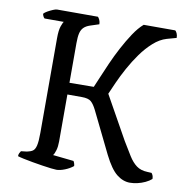

<svg xmlns="http://www.w3.org/2000/svg" viewBox="-79 -780 827 856"><g transform="rotate(10 334.5 -352.0)"><path d="M232 0Q225 0 207.5 -2Q190 -4 167.5 -7.5Q145 -11 122 -15Q99 -19 80.5 -23Q62 -27 53 -30Q53 -38 56 -44Q59 -50 62 -54L88 -57Q104 -60 114 -66.5Q124 -73 128.5 -92Q133 -111 133 -149V-578Q133 -614 139.5 -632.5Q146 -651 150 -655H63Q59 -658 56 -664.5Q53 -671 53 -675Q58 -681 69.5 -687.5Q81 -694 93 -699Q105 -704 110 -704H296Q300 -700 304 -691.5Q308 -683 308 -672L268 -659Q250 -653 240 -643Q230 -633 226 -616.5Q222 -600 222 -572V-392L332 -393Q339 -409 351.5 -439Q364 -469 380.5 -506.5Q397 -544 417 -581.5Q437 -619 458.5 -651.5Q480 -684 503 -704H646Q650 -701 654 -692.5Q658 -684 658 -672L615 -660Q584 -651 555.5 -625.5Q527 -600 503 -566.5Q479 -533 459 -496.5Q439 -460 424.5 -427.5Q410 -395 401 -374L510 -179Q531 -144 547.5 -117.5Q564 -91 583.5 -76.5Q603 -62 633 -61L652 -60Q655 -57 658 -50.5Q661 -44 661 -34Q650 -24 633 -16Q616 -8 598 -4Q580 0 564 0Q549 0 534 -5.5Q519 -11 504.5 -22.5Q490 -34 475.5 -54.5Q461 -75 446 -105L354 -293Q342 -317 329.5 -328Q317 -339 287 -339H222V-126Q222 -103 217 -86Q212 -69 206 -62L300 -52Q302 -50 304.5 -43Q307 -36 307 -30Q291 -17 269.5 -8.5Q248 0 232 0Z"/></g></svg>

Font: Texturina 12pt Light
Style: Regular
Weight: 300
Designer: Guillermo Torres Carreño
Foundry: Omnibus-Type
Version: Version 1.002